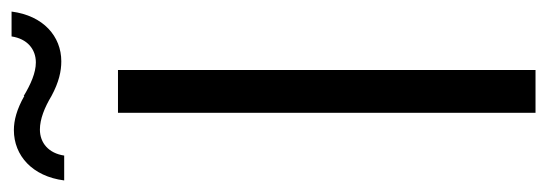

<svg xmlns="http://www.w3.org/2000/svg" viewBox="-364 -619 946 332"><g transform="rotate(-90 109.0 -453.0)"><path d="M154 0V-722H80V0ZM212 -906C208 -879 190 -864 167 -864C149 -864 129 -873 109 -885V-884C86 -897 67 -902 50 -902C6 -902 -30 -870 -37 -815H6C10 -842 28 -857 51 -857C69 -857 89 -849 109 -837C133 -824 152 -820 169 -820C212 -820 248 -851 255 -906Z"/></g></svg>

Font: Perun Light
Style: Regular
Weight: 300
Foundry: Copyright (c) Stefan Peev, Context Ltd, 2016
Version: Version 1.089